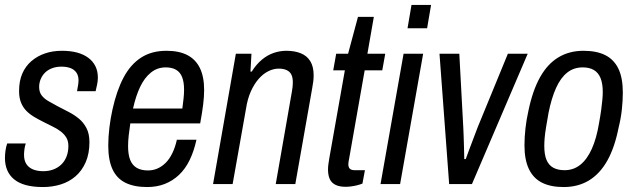

<svg xmlns="http://www.w3.org/2000/svg" viewBox="-20 -743 2560 775"><path d="M154 12Q113 12 84 4Q55 -4 36.5 -19.5Q18 -35 9 -56.5Q0 -78 0 -105Q0 -119 2 -134Q4 -149 9 -164H84Q80 -152 78.5 -139.5Q77 -127 77 -118Q77 -96 86 -81.5Q95 -67 112.5 -59.5Q130 -52 155 -52Q177 -52 195.5 -59Q214 -66 227.5 -79Q241 -92 248.5 -111Q256 -130 256 -154Q256 -174 247.5 -188Q239 -202 224.5 -213Q210 -224 192 -232.5Q174 -241 155 -251Q137 -260 119 -270.5Q101 -281 87 -295Q73 -309 65 -328.5Q57 -348 57 -375Q57 -416 70 -446Q83 -476 107 -496.5Q131 -517 162 -527.5Q193 -538 230 -538Q264 -538 290.5 -531Q317 -524 336 -510Q355 -496 365 -476Q375 -456 375 -430Q375 -416 372 -402Q369 -388 366 -375H291Q295 -396 296 -404.5Q297 -413 297 -418Q297 -438 288 -450.5Q279 -463 263.5 -468.5Q248 -474 228 -474Q207 -474 190 -467.5Q173 -461 161.5 -449.5Q150 -438 144 -423Q138 -408 138 -392Q138 -371 148.5 -357.5Q159 -344 176 -334.5Q193 -325 213 -314Q234 -303 256.5 -291.5Q279 -280 298 -264.5Q317 -249 329 -226Q341 -203 341 -169Q341 -123 326 -88.5Q311 -54 285 -31.5Q259 -9 225 1.5Q191 12 154 12Z M574 12Q521 12 486 -5.5Q451 -23 434 -60Q417 -97 417 -155Q417 -190 421.5 -227.5Q426 -265 434 -301Q451 -378 479 -430.5Q507 -483 549.5 -510.5Q592 -538 652 -538Q703 -538 736.5 -520.5Q770 -503 787 -468Q804 -433 804 -379Q804 -353 800 -320.5Q796 -288 788 -245H506Q502 -219 499.5 -196Q497 -173 497 -153Q497 -119 505.5 -97.5Q514 -76 532 -65.5Q550 -55 577 -55Q598 -55 616 -63Q634 -71 649 -86Q664 -101 675.5 -124.5Q687 -148 694 -179H773Q763 -133 745.5 -97Q728 -61 702.5 -37Q677 -13 645 -0.5Q613 12 574 12ZM517 -305H716Q719 -327 721 -346Q723 -365 723 -381Q723 -412 715 -432Q707 -452 690.5 -461.5Q674 -471 649 -471Q615 -471 589 -450Q563 -429 545.5 -392Q528 -355 517 -305Z M840 0 932 -526H995L991 -454H996Q1015 -484 1037.5 -502.5Q1060 -521 1085 -529.5Q1110 -538 1136 -538Q1169 -538 1194 -528Q1219 -518 1232.5 -496Q1246 -474 1246 -439Q1246 -427 1244.5 -414Q1243 -401 1240 -386L1172 0H1093L1158 -372Q1160 -383 1161 -392Q1162 -401 1162 -410Q1162 -430 1156 -442Q1150 -454 1137 -460Q1124 -466 1105 -466Q1084 -466 1063 -455.5Q1042 -445 1024 -424.5Q1006 -404 992.5 -374Q979 -344 973 -304L919 0Z M1375 11Q1349 11 1333 2.5Q1317 -6 1310.5 -21.5Q1304 -37 1304 -59Q1304 -69 1305.5 -80Q1307 -91 1309 -103L1372 -459H1325L1337 -526H1385L1425 -675H1489L1463 -526H1535L1523 -459H1452L1390 -107Q1389 -102 1387.5 -93.5Q1386 -85 1386 -81Q1386 -68 1392 -62Q1398 -56 1412 -56H1453L1443 -2Q1433 2 1421 5Q1409 8 1397 9.5Q1385 11 1375 11Z M1625 -629 1641 -723H1720L1704 -629ZM1516 0 1609 -526H1688L1595 0Z M1793 0 1754 -526H1834L1850 -229Q1851 -217 1851.5 -194Q1852 -171 1853 -146Q1854 -121 1854 -101H1860Q1864 -113 1873 -136.5Q1882 -160 1891.5 -185.5Q1901 -211 1908 -229L2030 -526H2110L1885 0Z M2255 12Q2203 12 2168 -5.5Q2133 -23 2115 -60.5Q2097 -98 2097 -156Q2097 -189 2101 -225Q2105 -261 2113 -296Q2130 -378 2160 -431.5Q2190 -485 2234 -511.5Q2278 -538 2335 -538Q2388 -538 2423 -520.5Q2458 -503 2476 -466Q2494 -429 2494 -369Q2494 -336 2490 -300Q2486 -264 2477 -228Q2461 -147 2431 -94Q2401 -41 2357 -14.5Q2313 12 2255 12ZM2259 -56Q2295 -56 2322.5 -78Q2350 -100 2369 -142.5Q2388 -185 2398 -246Q2404 -279 2407 -302Q2410 -325 2411.5 -341.5Q2413 -358 2413 -372Q2413 -406 2404 -428Q2395 -450 2377 -460.5Q2359 -471 2332 -471Q2296 -471 2269.5 -450Q2243 -429 2224.5 -388Q2206 -347 2194 -287Q2188 -253 2184 -228.5Q2180 -204 2178.5 -186.5Q2177 -169 2177 -154Q2177 -119 2186 -97.5Q2195 -76 2213.5 -66Q2232 -56 2259 -56Z"/></svg>

Font: Archivo Condensed
Style: Italic
Weight: 400
Width: 3
Italic angle: -10°
Designer: Hector Gatti
Foundry: Omnibus-Type
Version: Version 2.001